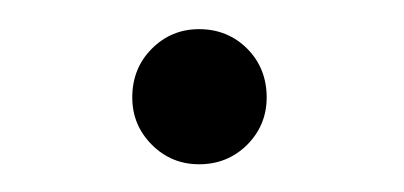

<svg xmlns="http://www.w3.org/2000/svg" viewBox="-20 -282 284 135"><path d="M120 -166.5Q100.5 -166.5 86.8 -180.2Q73 -194 73 -213.5Q73 -234 86.8 -247.8Q100.5 -261.5 120 -261.5Q140 -261.5 153.8 -247.8Q167.5 -234 167.5 -213.5Q167.5 -194 153.8 -180.2Q140 -166.5 120 -166.5Z"/></svg>

Font: League Spartan Thin
Style: Regular
Weight: 100
Foundry: The League of Moveable Type
Version: Version 2.002